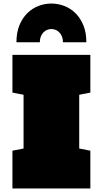

<svg xmlns="http://www.w3.org/2000/svg" viewBox="-20 -1058 577 1078"><path d="M72.3 -820.8Q72.3 -875.5 89.1 -916.3Q106 -957 133.5 -984.1Q161.1 -1011.2 196.3 -1024.7Q231.4 -1038.1 268.1 -1038.1Q305.2 -1038.1 340.6 -1024.7Q376 -1011.2 403.6 -984.1Q431.2 -957 448 -916.3Q464.8 -875.5 464.8 -820.8H333.5Q333.5 -838.9 327.9 -852.8Q322.3 -866.7 313 -876.2Q303.7 -885.7 292.2 -890.4Q280.8 -895 268.6 -895Q256.3 -895 244.6 -890.4Q232.9 -885.7 223.9 -876.2Q214.8 -866.7 209.2 -852.8Q203.6 -838.9 203.6 -820.8ZM49.8 -750H487.3V-538.1L424.8 -525.9V-224.1L487.3 -211.9V0H49.8V-211.9L112.3 -224.1V-525.9L49.8 -538.1Z"/></svg>

Font: Holtwood One SC
Style: Regular
Weight: 400
Version: Version 1.000